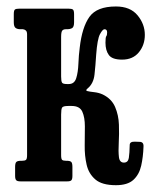

<svg xmlns="http://www.w3.org/2000/svg" viewBox="-20 -546 460 578"><path d="M412 -104.5Q411 -73.5 405 -47Q399 -20.5 381.5 -4.5Q364 11.5 329 11.5Q287 11.5 267 -5.8Q247 -23 240.8 -50.2Q234.5 -77.5 235 -108Q235.5 -138.5 235.5 -165.5Q235.5 -192.5 227.8 -209.8Q220 -227 196 -227H185.5Q170 -227 167 -222.2Q164 -217.5 164 -201V-79Q164 -67.5 167 -64.8Q170 -62 178.5 -62H180.5Q191 -62 194.5 -58.5Q198 -55 198 -43.5V-16.5Q198 -7 195 -3.5Q192 0 182.5 0H41.5Q32 0 28.8 -3.5Q25.5 -7 25.5 -16.5V-43.5Q25.5 -55 29.2 -58.5Q33 -62 43.5 -62H46.5Q55 -62 58.2 -64.8Q61.5 -67.5 61.5 -79V-442.5Q61.5 -451 57.8 -454.2Q54 -457.5 49 -458H41.5Q32 -458 26.8 -462Q21.5 -466 21.5 -479V-503Q21.5 -514.5 24.8 -517.2Q28 -520 39.5 -520H185Q196 -520 199.5 -517.2Q203 -514.5 203 -503V-479Q203 -465 197.2 -461.5Q191.5 -458 181 -458H178Q171 -458 167.5 -454Q164 -450 164 -434.5V-316Q164 -301.5 166.8 -297.2Q169.5 -293 181.5 -293H187Q204 -293 209.5 -310.8Q215 -328.5 216 -354Q217 -379.5 220 -402.5Q227 -464 249.2 -495.2Q271.5 -526.5 329 -526.5Q372 -526.5 394 -500Q416 -473.5 416 -441Q416 -410.5 398 -388.5Q380 -366.5 347.5 -366.5Q318 -366.5 307.8 -380.2Q297.5 -394 297.5 -417.5Q297.5 -434 300 -437Q302.5 -440 302.5 -448.5Q302.5 -458 294.5 -458Q289 -458 281 -443.2Q273 -428.5 269.5 -381Q267.5 -348.5 264.5 -321.5Q261.5 -294.5 244 -280Q236 -273.5 243 -271.8Q250 -270 263.8 -268.5Q277.5 -267 289.5 -261.5Q316 -248.5 326.5 -224Q337 -199.5 338 -170.8Q339 -142 337.5 -116Q336 -90 338 -73.2Q340 -56.5 353 -56.5Q365.5 -56.5 367.8 -70.5Q370 -84.5 370.5 -109.5Q370.5 -120 386 -119.5L400 -119Q413 -119 412 -104.5Z"/></svg>

Font: Besley* Condensed Medium
Style: Regular
Weight: 500
Width: 3
Designer: Owen Earl
Foundry: indestructible type*
Version: Version 3.000; ttfautohint (v1.8.3)